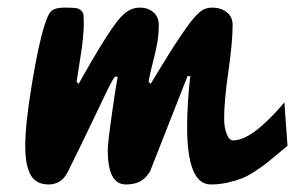

<svg xmlns="http://www.w3.org/2000/svg" viewBox="-20 -489 782 509"><path d="M265.6 -91.3Q265.6 -110.4 278.8 -201.7Q284.2 -242.2 292 -285.6H284.7Q277.8 -276.9 267.8 -256.6Q257.8 -236.3 226.8 -171.1Q195.8 -106 160.2 -34.2Q143.6 0 108.9 0Q89.8 0 76.9 -8.3Q64 -16.6 57.9 -32Q51.8 -47.4 49.3 -63.7Q46.9 -80.1 46.9 -102.1Q46.9 -159.7 64.5 -265.9Q82 -372.1 97.7 -420.9Q106.9 -451.7 116.7 -460.2Q126.5 -468.8 150.4 -468.8Q170.4 -468.8 179.7 -467.8Q189 -466.8 194.8 -461.4Q200.7 -456.1 201.4 -448.7Q202.1 -441.4 202.1 -424.3Q202.1 -391.6 192.4 -332Q184.6 -281.2 183.1 -272.5L188.5 -266.6Q189 -267.1 204.6 -295.2Q220.2 -323.2 243.2 -361.1Q266.1 -398.9 283.2 -422.4Q299.3 -445.3 314.9 -457Q330.6 -468.8 351.1 -468.8Q372.6 -468.8 386.7 -456.5Q400.9 -444.3 400.9 -422.9Q400.9 -399.9 397.5 -378.7Q394 -357.4 386.7 -329.1Q379.4 -300.8 377.4 -290.5Q374 -275.4 374 -272.5L379.4 -266.6Q379.9 -267.1 386.7 -278.6Q393.6 -290 404.3 -307.6Q415 -325.2 427.5 -345.2Q439.9 -365.2 454.1 -386.5Q468.3 -407.7 479 -422.4Q496.6 -446.3 510 -457.5Q523.4 -468.8 542 -468.8Q565.9 -468.8 581.3 -456.5Q596.7 -444.3 596.7 -422.9Q596.7 -377.4 585.4 -299.3Q574.2 -221.2 574.2 -176.3Q574.2 -150.4 581.1 -133.5Q587.9 -116.7 597.7 -116.7Q634.3 -116.7 686.5 -167Q711.4 -190.4 733.9 -217.8L742.2 -102.5Q733.9 -95.7 714.4 -79.3Q694.8 -63 684.6 -54.9Q674.3 -46.9 655.3 -34.4Q636.2 -22 620.6 -15.9Q605 -9.8 583.3 -4.9Q561.5 0 538.6 0Q476.1 0 476.1 -152.3Q476.1 -214.8 484.4 -287.1H477.1L377.9 -34.7Q365.7 -15.1 350.6 -7.6Q335.4 0 313.5 0Q265.6 0 265.6 -91.3Z"/></svg>

Font: iCiel Pacifico
Style: Regular
Weight: 400
Designer: Vernon Adams
Foundry: Vernon Adams
Version: Version 1.00 September 26, 2014, initial release